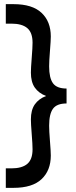

<svg xmlns="http://www.w3.org/2000/svg" viewBox="-20 -770 367 926"><path d="M301 -343V-271Q254 -271 235.5 -245.5Q217 -220 217 -164Q217 -139 221 -89Q225 -39 225 -20Q225 52 180.5 94Q136 136 45 136H8V42H35Q86 42 111.5 20.5Q137 -1 137 -50Q137 -73 133 -123Q129 -173 129 -194Q129 -239 147.5 -266Q166 -293 202 -307Q166 -321 147.5 -348Q129 -375 129 -420Q129 -441 133 -491Q137 -541 137 -564Q137 -613 111.5 -634.5Q86 -656 35 -656H8V-750H45Q136 -750 180.5 -708Q225 -666 225 -594Q225 -575 221 -525Q217 -475 217 -450Q217 -394 235.5 -368.5Q254 -343 301 -343Z"/></svg>

Font: Cabin SemiBold
Style: Regular
Weight: 600
Designer: Pablo Impallari
Foundry: Pablo Impallari. http://www.impallari.com Igino Marini. http://www.ikern.com
Version: Version 2.200